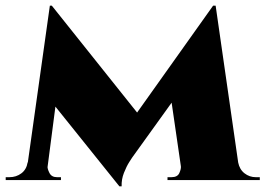

<svg xmlns="http://www.w3.org/2000/svg" viewBox="-39 -632 932 674"><path d="M709 -612 717 -485 425 -79Q425 -79 415 -63.5Q405 -48 396 -25Q387 -2 388 22H380L325 -72ZM76 -62V0H-19V-10Q-18 -10 -12 -10Q-6 -10 -6 -10Q18 -10 36 -23.5Q54 -37 58 -62ZM128 -48Q127 -40 134.5 -25Q142 -10 161 -10H175V0H113L123 -48ZM136 -612H143L186 -492L122 0H50ZM143 -612 455 -221 380 22 116 -307ZM718 -612 806 0H603L563 -275L709 -612ZM778 -62H797Q802 -37 819.5 -23.5Q837 -10 859 -10Q859 -10 866 -10Q873 -10 873 -10V0H778ZM596 -48H601L611 0H549V-10H563Q584 -10 590.5 -24.5Q597 -39 596 -48Z"/></svg>

Font: Cinzel Black
Style: Regular
Weight: 900
Designer: Natanael Gama
Version: Version 2.000